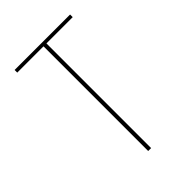

<svg xmlns="http://www.w3.org/2000/svg" viewBox="-215 -832 930 930"><g transform="rotate(-45 250.0 -367.5)"><path d="M240 0V-717H60V-735H440V-717H260V0Z"/></g></svg>

Font: Zed Mono Thin
Style: Regular
Weight: 100
Monospace: yes
Designer: Belleve Invis
Foundry: Belleve Invis
Version: Version 1.0.0; ttfautohint (v1.8.4)